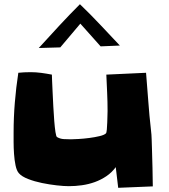

<svg xmlns="http://www.w3.org/2000/svg" viewBox="-20 -939 805 916"><path d="M709 -49.8 543.9 -43 532.2 -141.6Q513.7 -116.2 487.8 -98.6Q461.9 -81.1 432.1 -70.3Q402.3 -59.6 370.6 -55.2Q338.9 -50.8 308.6 -50.8Q285.2 -50.8 250.5 -54.7Q215.8 -58.6 180.2 -65.9Q144.5 -73.2 114.3 -85Q84 -96.7 70.3 -112.3Q59.6 -124 54.2 -149.9Q48.8 -175.8 46.9 -205.1Q44.9 -234.4 44.9 -261.7Q44.9 -289.1 44.9 -305.7Q44.9 -378.9 50.8 -450.2Q56.6 -521.5 67.4 -591.8Q94.7 -594.7 126 -594.7Q151.4 -594.7 176.8 -591.3Q202.1 -587.9 227.5 -583Q227.5 -578.1 228.5 -554.7Q229.5 -531.2 231 -499Q232.4 -466.8 234.4 -430.2Q236.3 -393.6 238.8 -362.3Q241.2 -331.1 244.6 -309.1Q248 -287.1 252 -285.2Q266.6 -276.4 284.2 -275.4Q301.8 -274.4 318.4 -274.4Q330.1 -274.4 355 -275.9Q379.9 -277.3 406.2 -280.8Q432.6 -284.2 455.1 -289.6Q477.5 -294.9 485.4 -302.7Q488.3 -305.7 489.7 -321.3Q491.2 -336.9 491.7 -355.5Q492.2 -374 492.7 -390.1Q493.2 -406.2 493.2 -409.2Q493.2 -453.1 491.2 -496.1Q489.3 -539.1 487.3 -583L676.8 -591.8Q682.6 -523.4 687.5 -455.6Q692.4 -387.7 700.2 -319.3Q703.1 -296.9 703.6 -273.4Q704.1 -250 705.1 -226.6Q707 -182.6 707.5 -138.7Q708 -94.7 709 -49.8ZM551.8 -721.7 460 -717.8 363.3 -826.2 267.6 -712.9 165 -710Q213.9 -763.7 262.2 -815.9Q310.5 -868.2 361.3 -918.9Q411.1 -871.1 457.5 -821.8Q503.9 -772.5 551.8 -721.7Z"/></svg>

Font: Slackey
Style: Regular
Weight: 400
Designer: Squid
Foundry: Font Diner, Inc DBA Sideshow
Version: Version 1.000